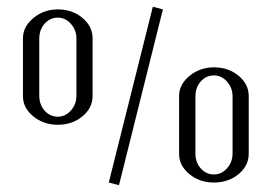

<svg xmlns="http://www.w3.org/2000/svg" viewBox="-20 -540 804 568"><path d="M47.9 -255.9V-426.8Q47.9 -460.9 78.6 -486.6Q109.4 -512.2 150.9 -512.2Q193.8 -512.2 223.9 -487.1Q253.9 -461.9 253.9 -426.8V-255.9Q253.9 -220.7 223.9 -195.8Q193.8 -170.9 150.9 -170.9Q108.9 -170.9 78.4 -195.8Q47.9 -220.7 47.9 -255.9ZM96.2 -256.8Q96.2 -230.5 112.1 -212.6Q127.9 -194.8 150.9 -194.8Q173.3 -194.8 189.7 -213.1Q206.1 -231.4 206.1 -256.8V-425.8Q206.1 -451.2 189.7 -469.5Q173.3 -487.8 150.9 -487.8Q127.9 -487.8 112.1 -470Q96.2 -452.1 96.2 -425.8ZM301.8 0 432.1 -520 461.9 -512.2 332 7.8ZM509.8 -85V-255.9Q509.8 -290 540.5 -315.4Q571.3 -340.8 612.8 -340.8Q655.8 -340.8 685.8 -315.9Q715.8 -291 715.8 -255.9V-85Q715.8 -49.8 685.8 -24.9Q655.8 0 612.8 0Q570.8 0 540.3 -24.9Q509.8 -49.8 509.8 -85ZM558.1 -85.9Q558.1 -59.6 574 -41.7Q589.8 -23.9 612.8 -23.9Q635.3 -23.9 651.6 -42.2Q668 -60.5 668 -85.9V-254.9Q668 -280.3 651.6 -298.6Q635.3 -316.9 612.8 -316.9Q589.8 -316.9 574 -299.1Q558.1 -281.2 558.1 -254.9Z"/></svg>

Font: Gawaa
Style: Regular
Weight: 400
Designer: T. Christopher White
Version: Version 1.0